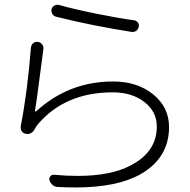

<svg xmlns="http://www.w3.org/2000/svg" viewBox="-20 -783 818 828"><path d="M221.7 -710.9Q210.9 -713.9 205.6 -723.1Q200.2 -732.4 202.1 -743.2Q205.1 -753.9 214.8 -758.8Q220.7 -762.7 226.6 -762.7Q230.5 -762.7 234.4 -761.7Q295.9 -744.1 394.5 -724.1Q493.2 -704.1 559.6 -695.3Q569.3 -693.4 575.2 -685.1Q581.1 -676.8 578.1 -667Q576.2 -656.2 566.9 -649.9Q557.6 -643.6 546.9 -645.5Q377.9 -671.9 221.7 -710.9ZM113.3 -577.1Q114.3 -588.9 123 -596.7Q130.9 -602.5 139.6 -602.5Q141.6 -602.5 143.6 -602.5Q155.3 -600.6 162.1 -591.3Q168.9 -582 167 -570.3Q162.1 -535.2 149.4 -437Q136.7 -338.9 130.9 -305.7Q130.9 -303.7 132.3 -302.7Q133.8 -301.8 135.7 -302.7Q276.4 -431.6 467.8 -431.6Q572.3 -431.6 640.6 -376Q709 -320.3 709 -235.4Q709 -102.5 586.9 -32.2Q485.4 25.4 306.6 25.4Q269.5 25.4 228.5 23.4Q215.8 22.5 206.5 14.6Q197.3 6.8 193.4 -5.9Q190.4 -14.6 196.8 -22.5Q203.1 -30.3 213.9 -29.3Q267.6 -24.4 314.5 -24.4Q458 -24.4 543 -69.3Q656.2 -127.9 656.2 -237.3Q656.2 -301.8 602.5 -343.3Q548.8 -384.8 465.8 -384.8Q259.8 -384.8 141.6 -245.1Q134.8 -236.3 128.9 -224.6Q117.2 -205.1 99.6 -205.1Q94.7 -205.1 90.8 -206.1Q80.1 -208 73.2 -217.8Q69.3 -224.6 69.3 -232.4Q69.3 -235.4 69.3 -238.3Q98.6 -387.7 113.3 -577.1Z"/></svg>

Font: Gen Jyuu Gothic P Light
Style: Regular
Weight: 200
Designer: [Source Han Sans]
Ryoko NISHIZUKA  (kana & ideographs); Paul D. Hunt (Latin, Greek & Cyrillic); Wenlong ZHANG  (bopomofo
Version: Version 1.002.20150607